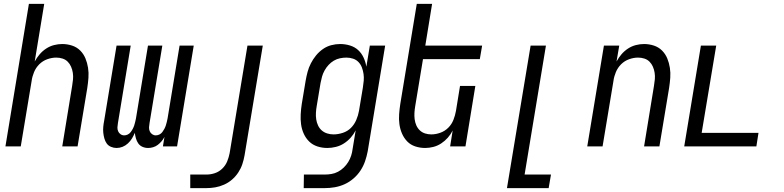

<svg xmlns="http://www.w3.org/2000/svg" viewBox="-20 -755 4040 990"><path d="M8 0 129 -735H208L159 -438Q170 -458 184.5 -475Q199 -492 218 -504.5Q237 -517 258.5 -522.5Q280 -528 301 -528Q327 -528 351.5 -520Q376 -512 393.5 -494.5Q411 -477 420.5 -454Q430 -431 434 -405.5Q438 -380 436 -353.5Q434 -327 430 -301L380 0H301L352 -312Q355 -329 356.5 -346Q358 -363 355.5 -379.5Q353 -396 346.5 -411Q340 -426 329 -437Q318 -448 302.5 -453Q287 -458 270 -458Q247 -458 223.5 -449.5Q200 -441 182.5 -423.5Q165 -406 155.5 -383Q146 -360 143 -337L87 0Z M581 8Q566 8 552 2Q538 -4 530 -15.5Q522 -27 518 -41.5Q514 -56 512.5 -71Q511 -86 512.5 -101.5Q514 -117 517 -132L581 -520H654L588 -120Q586 -109 585.5 -98.5Q585 -88 589 -78.5Q593 -69 601.5 -63Q610 -57 621 -57Q630 -57 639 -61.5Q648 -66 654 -74Q660 -82 664.5 -90.5Q669 -99 672 -108Q675 -117 677 -126Q679 -135 681 -144L743 -520H817L751 -120Q749 -109 748.5 -98.5Q748 -88 752 -78.5Q756 -69 764.5 -63Q773 -57 783 -57Q793 -57 802 -61.5Q811 -66 817 -74Q823 -82 827.5 -90.5Q832 -99 835 -108Q838 -117 840 -126Q842 -135 844 -144L906 -520H979L893 0H820L828 -49Q822 -37 813 -26.5Q804 -16 793.5 -8Q783 0 770 4Q757 8 744 8Q728 8 714.5 2Q701 -4 693 -15.5Q685 -27 681 -41Q677 -55 675 -70Q669 -55 660.5 -41Q652 -27 639.5 -15.5Q627 -4 612 2Q597 8 581 8Z M961 215V145H1045Q1066 145 1087.5 138Q1109 131 1126 114.5Q1143 98 1151.5 77Q1160 56 1164 35L1256 -520H1335L1241 46Q1237 69 1229.5 91.5Q1222 114 1208.5 134.5Q1195 155 1176.5 171Q1158 187 1135.5 197Q1113 207 1090 211Q1067 215 1044 215Z M1546 215 1547 145H1655Q1672 145 1689.5 142Q1707 139 1723 130.5Q1739 122 1752.5 109Q1766 96 1775.5 80.5Q1785 65 1790.5 48Q1796 31 1798 14L1814 -83Q1804 -63 1788.5 -45.5Q1773 -28 1753.5 -15.5Q1734 -3 1711.5 2.5Q1689 8 1668 8Q1641 8 1616.5 0Q1592 -8 1574.5 -25Q1557 -42 1546.5 -65Q1536 -88 1532.5 -113.5Q1529 -139 1530.5 -166Q1532 -193 1536 -219L1556 -339Q1560 -362 1566 -384.5Q1572 -407 1583 -428.5Q1594 -450 1609.5 -469Q1625 -488 1645 -502Q1665 -516 1688 -522Q1711 -528 1734 -528Q1760 -528 1784.5 -520.5Q1809 -513 1826.5 -497Q1844 -481 1854.5 -458.5Q1865 -436 1869 -411L1887 -520H1966L1876 25Q1871 51 1862.5 76Q1854 101 1839 124Q1824 147 1802.5 165.5Q1781 184 1756.5 195Q1732 206 1706 210.5Q1680 215 1654 215ZM1700 -62Q1723 -62 1747.5 -70Q1772 -78 1789.5 -95.5Q1807 -113 1817 -136.5Q1827 -160 1831 -183L1851 -303Q1854 -321 1855.5 -339Q1857 -357 1854.5 -374Q1852 -391 1846 -407Q1840 -423 1828.5 -435Q1817 -447 1800.5 -452.5Q1784 -458 1766 -458Q1750 -458 1733 -454.5Q1716 -451 1701 -442Q1686 -433 1674 -420Q1662 -407 1653.5 -391.5Q1645 -376 1640.5 -360Q1636 -344 1633 -328L1613 -208Q1610 -191 1609 -173.5Q1608 -156 1610.5 -139.5Q1613 -123 1620 -108Q1627 -93 1639 -82.5Q1651 -72 1667 -67Q1683 -62 1700 -62Z M2172 8Q2146 8 2121.5 0Q2097 -8 2080 -25.5Q2063 -43 2053 -66Q2043 -89 2039.5 -114.5Q2036 -140 2038 -166.5Q2040 -193 2044 -219L2129 -735H2208L2173 -520H2466L2454 -450H2161L2121 -208Q2118 -191 2117 -174Q2116 -157 2118 -140.5Q2120 -124 2126.5 -109Q2133 -94 2144.5 -83Q2156 -72 2171.5 -67Q2187 -62 2204 -62Q2227 -62 2250.5 -70.5Q2274 -79 2291.5 -96.5Q2309 -114 2318 -137Q2327 -160 2331 -183L2352 -312H2431L2380 0H2301L2314 -82Q2304 -62 2289 -45Q2274 -28 2255 -15.5Q2236 -3 2214.5 2.5Q2193 8 2172 8Z M2594 215 2716 -520H2795L2685 145H2821L2809 215Z M3008 0 3094 -520H3173L3159 -438Q3170 -458 3184.5 -475Q3199 -492 3218 -504.5Q3237 -517 3258.5 -522.5Q3280 -528 3301 -528Q3327 -528 3351.5 -520Q3376 -512 3393.5 -494.5Q3411 -477 3420.5 -454Q3430 -431 3434 -405.5Q3438 -380 3436 -353.5Q3434 -327 3430 -301L3380 0H3301L3352 -312Q3355 -329 3356.5 -346Q3358 -363 3355.5 -379.5Q3353 -396 3346.5 -411Q3340 -426 3329 -437Q3318 -448 3302.5 -453Q3287 -458 3270 -458Q3247 -458 3223.5 -449.5Q3200 -441 3182.5 -423.5Q3165 -406 3155.5 -383Q3146 -360 3143 -337L3087 0Z M3508 0 3594 -520H3673L3598 -70H3891L3880 0Z"/></svg>

Font: Iosevka Term Curly
Style: Italic
Weight: 400
Italic angle: -9°
Designer: Belleve Invis
Foundry: Belleve Invis
Version: Version 32.3.0